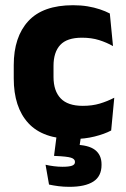

<svg xmlns="http://www.w3.org/2000/svg" viewBox="-20 -525 487 743"><path d="M263.1 12.9Q146.1 12.9 89.7 -48.5Q33.2 -109.9 33.2 -221.7V-272.7Q33.2 -382.2 89.7 -443.5Q146.2 -504.8 262.7 -504.8Q292.4 -504.8 318.5 -500.6Q344.6 -496.3 366.5 -488.9Q388.4 -481.6 405 -472.8L417.3 -346.6Q393 -360.5 363.6 -369.8Q334.2 -379.1 297 -379.1Q239.1 -379.1 213.1 -351Q187.1 -323 187.1 -270V-227.3Q187.1 -173.4 214.7 -144.4Q242.2 -115.4 300.5 -115.4Q337.1 -115.4 366.3 -124.2Q395.5 -133 422.2 -146.8L410.2 -20Q384.1 -6.2 346 3.3Q308 12.9 263.1 12.9ZM201.2 -16.1H296.2L283.5 68.2L224.7 36.2Q235.7 35.3 246.2 35.1Q256.8 34.8 267.4 35Q321.9 35.6 347.4 54.9Q372.9 74.3 372.9 110.7V113.7Q372.9 157 341.3 177.5Q309.6 198 248.5 198Q226.2 198 205.9 195.4Q185.6 192.7 169.7 189.2L156.3 112.5Q171.4 116.1 188.5 118.2Q205.5 120.4 221.7 120.4Q246.5 120.4 258.3 116.3Q270.1 112.2 270.1 102.2V101.2Q270.1 90 254.5 85.2Q238.9 80.3 193.2 78.5Q191.4 78.3 190.4 78.3Q189.5 78.3 189.1 78.3Z"/></svg>

Font: Anek Malayalam Medium
Style: Regular
Weight: 500
Designer: Maithili Shingre (Malayalam) & Yesha Goshar (Latin)
Foundry: Ek Type
Version: Version 1.003